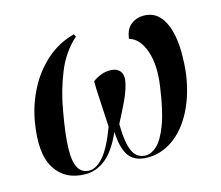

<svg xmlns="http://www.w3.org/2000/svg" viewBox="-84 -652 886 770"><g transform="rotate(-15 359.0 -267.0)"><path d="M183 10Q98 10 57.5 -54Q17 -118 40 -249Q52 -317 84 -378Q116 -439 166 -483Q216 -527 281 -544L287 -533Q233 -486 203 -411.5Q173 -337 160 -258Q142 -159 141.5 -103Q141 -47 156.5 -23.5Q172 0 201 0Q229 0 259 -33.5Q289 -67 320 -150Q317 -217 314 -262.5Q311 -308 311 -341Q327 -353 345.5 -360Q364 -367 383 -367Q412 -367 425 -349.5Q438 -332 430 -299Q422 -266 404.5 -229.5Q387 -193 364 -149Q365 -70 381.5 -35Q398 0 435 0Q458 0 481.5 -21.5Q505 -43 526 -97.5Q547 -152 561 -252Q574 -340 553 -399Q532 -458 490 -469Q495 -509 517.5 -526.5Q540 -544 569 -544Q609 -544 633 -519Q657 -494 668 -453.5Q679 -413 679.5 -364.5Q680 -316 674 -269Q661 -184 627.5 -121Q594 -58 545.5 -24Q497 10 441 10Q387 10 363.5 -22.5Q340 -55 337 -124Q305 -52 266.5 -21Q228 10 183 10Z"/></g></svg>

Font: Noto Serif Display Condensed SemiBold
Style: Italic
Weight: 600
Width: 3
Italic angle: -12°
Designer: Monotype Design Team
Foundry: Monotype Imaging Inc.
Version: Version 2.009